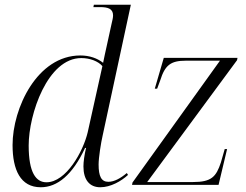

<svg xmlns="http://www.w3.org/2000/svg" viewBox="-20 -780 1039 810"><path d="M152 10C222 10 286 -42 339 -156H343C336 -126 332 -98 332 -78C332 -21 358 10 403 10C447 10 492 -16 520 -42L515 -50C489 -28 462 -13 437 -13C407 -13 396 -37 396 -86C396 -115 406 -178 413 -208L532 -760H376L374 -750H402C434 -750 457 -744 457 -715C457 -705 454 -694 451 -681L430 -585C425 -560 419 -538 415 -515C391 -534 358 -546 319 -546C137 -546 33 -324 33 -168C33 -64 66 10 152 10ZM537 0H902L938 -151H928L912 -95C892 -34 872 -12 794 -12H601L980 -526L982 -536H671L633 -406H643L656 -441C676 -505 700 -524 764 -524H908L539 -10ZM176 -11C132 -11 101 -51 101 -166C101 -299 181 -535 323 -535C359 -535 394 -522 412 -501L350 -222C331 -141 259 -11 176 -11Z"/></svg>

Font: Noto Serif Display Light
Style: Italic
Weight: 300
Italic angle: -12°
Designer: Monotype Design Team
Foundry: Monotype Imaging Inc.
Version: Version 2.009